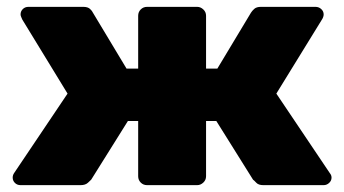

<svg xmlns="http://www.w3.org/2000/svg" viewBox="-20 -540 1004 560"><path d="M40 0Q30 0 23.5 -6.5Q17 -13 17 -22Q17 -29 21 -35L177 -267L45 -483Q44 -486 42 -490Q40 -494 40 -498Q40 -507 46.5 -513.5Q53 -520 63 -520H223Q236 -520 242.5 -514Q249 -508 251 -503L349 -340H383V-494Q383 -505 390.5 -512.5Q398 -520 409 -520H555Q565 -520 573 -512.5Q581 -505 581 -494V-340H614L712 -503Q715 -508 721.5 -514Q728 -520 741 -520H900Q910 -520 917 -513.5Q924 -507 924 -498Q924 -494 922.5 -490Q921 -486 919 -483L786 -267L942 -35Q947 -29 947 -22Q947 -13 940 -6.5Q933 0 924 0H748Q734 0 727.5 -7Q721 -14 718 -16L611 -187H581V-26Q581 -15 573 -7.5Q565 0 555 0H409Q398 0 390.5 -7.5Q383 -15 383 -26V-187H353L246 -16Q244 -14 236.5 -7Q229 0 215 0Z"/></svg>

Font: Rubik Light ExtraBold
Style: Regular
Weight: 800
Version: Version 2.104